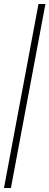

<svg xmlns="http://www.w3.org/2000/svg" viewBox="-20 -828 249 968"><path d="M0 120 174 -808H209L35 120Z"/></svg>

Font: Encode Sans SC Condensed Thin
Style: Regular
Weight: 100
Width: 3
Designer: Multiple Designers
Foundry: Impallari Type
Version: Version 3.002